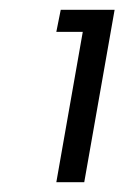

<svg xmlns="http://www.w3.org/2000/svg" viewBox="-20 -724 254 392"><path d="M149 -659H95L104 -704H214L152 -352H95Z"/></svg>

Font: SVN-Poppins Light
Style: Italic
Weight: 300
Italic angle: -10°
Designer: Ninad Kale (Devanagari), Jonny Pinhorn (Latin)
Foundry: Indian Type Foundry
Version: Version 3.002 2017; ttfautohint (v1.8.3)